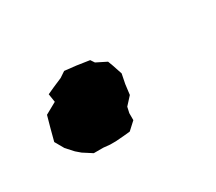

<svg xmlns="http://www.w3.org/2000/svg" viewBox="-43 -180 294 261"><g transform="rotate(-30 104.0 -50.0)"><path d="M63 8H48L34 -1L27 -7L17 -18L9 -32L14 -51L19 -69L37 -79L35 -92L46 -97L60 -103L69 -109L87 -107L107 -104L111 -98L127 -90L130 -82L135 -67L132 -52L130 -36L119 -24L117 -15V-4L105 7L95 8L82 9H73Z"/></g></svg>

Font: Winky Rough Light
Style: Italic
Weight: 300
Italic angle: -8.97852°
Designer: Simon Atzbach
Foundry: typofactur
Version: Version 1.206; ttfautohint (v1.8.4.7-5d5b)